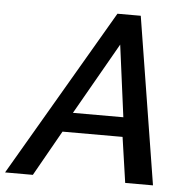

<svg xmlns="http://www.w3.org/2000/svg" viewBox="-101 -761 802 812"><g transform="rotate(5 299.5 -355.0)"><path d="M365 -710H464L578 0H460L432 -193H177L68 0H-50ZM428 -276 388 -581 214 -276Z"/></g></svg>

Font: Raleway-v4020 SemiBold
Style: Italic
Weight: 600
Italic angle: -12°
Designer: Matt McInerney, Pablo Impallari, Rodrigo Fuenzalida
Foundry: Matt McInerney, Pablo Impallari, Rodrigo Fuenzalida
Version: Version 4.020;PS 004.020;hotconv 1.0.88;makeotf.lib2.5.64775